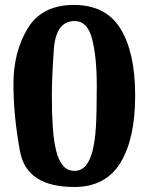

<svg xmlns="http://www.w3.org/2000/svg" viewBox="-20 -744 599 774"><path d="M280.8 -659.2Q205.1 -659.2 197 -544.4Q189 -429.7 189 -357.9Q189 -286.1 192.9 -230Q196.8 -173.8 206.8 -135Q216.8 -96.2 234.4 -75.7Q252 -55.2 279.8 -55.2Q307.6 -55.2 325.2 -75.7Q342.8 -96.2 352.8 -135Q362.8 -173.8 366.5 -230Q370.1 -286.1 370.1 -399.4Q370.1 -512.7 351.6 -585.9Q333 -659.2 280.8 -659.2ZM279.8 9.8Q87.4 9.8 60.8 -133.1Q34.2 -275.9 34.2 -405.3Q34.2 -534.7 91.6 -629.4Q148.9 -724.1 277.8 -724.1Q406.7 -724.1 465.8 -628.2Q524.9 -532.2 524.9 -358.4Q524.9 -184.1 465.1 -87.2Q405.3 9.8 279.8 9.8Z"/></svg>

Font: DroidSerif-Bold
Style: Bold
Weight: 700
Foundry: Ascender Corporation
Version: Version 1.00 build 112